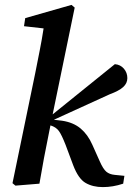

<svg xmlns="http://www.w3.org/2000/svg" viewBox="-20 -750 540 784"><path d="M31 -2 124 -452Q133 -498 142 -543Q151 -588 158 -634L78 -643L83 -676L272 -730L285 -719L195 -283L449 -488Q472 -486 486 -469.5Q500 -453 500 -431Q500 -410 483 -394.5Q466 -379 428 -365L200 -261L234 -257Q280 -250 309.5 -225Q339 -200 357 -159L387 -92Q401 -60 414 -49Q427 -38 448 -36L488 -32L483 0Q441 14 400 14Q359 14 329.5 -3Q300 -20 279 -75L248 -158Q232 -199 220.5 -215Q209 -231 186 -238L181 -213Q169 -155 159.5 -104Q150 -53 141 0L43 8Z"/></svg>

Font: Source Serif 4 Semibold
Style: Italic
Weight: 600
Italic angle: -12°
Designer: Frank Grießhammer
Foundry: Adobe
Version: Version 4.005;hotconv 1.1.0;makeotfexe 2.6.0